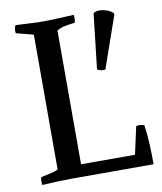

<svg xmlns="http://www.w3.org/2000/svg" viewBox="-81 -770 709 841"><g transform="rotate(-10 274.0 -350.0)"><path d="M462 -55 489 -178Q501 -180 508 -179.5Q515 -179 525 -175Q531 -132 533 -88Q535 -44 535 0H172Q144 0 105.5 1.5Q67 3 39 5Q36 -14 41 -30Q63 -35 82.5 -39Q102 -43 117 -50V-650L40 -670Q37 -689 45 -705Q72 -704 105.5 -702Q139 -700 167 -700Q196 -700 236 -702Q276 -704 304 -705Q307 -686 302 -670Q282 -668 262 -664.5Q242 -661 222 -650V-55ZM399 -445Q379 -442 363 -452L391 -697Q402 -706 422 -704.5Q442 -703 459.5 -695Q477 -687 480 -677Z"/></g></svg>

Font: Alike
Style: Regular
Weight: 400
Designer: Sveta Sebyakina
Foundry: Cyreal (www.cyreal.org)
Version: Version 1.301; ttfautohint (v1.8.4.7-5d5b)